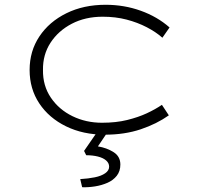

<svg xmlns="http://www.w3.org/2000/svg" viewBox="-20 -554 834 804"><path d="M419 10Q328 10 256.5 -25Q185 -60 144.5 -121Q104 -182 104 -261Q104 -340 145 -401.5Q186 -463 258 -498.5Q330 -534 422 -534Q500 -534 569.5 -509Q639 -484 690 -439L660 -396Q633 -420 594.5 -440Q556 -460 510 -472Q464 -484 410 -484Q337 -484 280.5 -454.5Q224 -425 191.5 -375Q159 -325 160 -261Q159 -195 193 -145Q227 -95 283.5 -67.5Q340 -40 407 -40Q466 -40 512.5 -51.5Q559 -63 594.5 -79.5Q630 -96 658 -115L687 -71Q636 -35 569 -12.5Q502 10 419 10ZM324 230 316 196Q350 194 377 188.5Q404 183 420.5 171.5Q437 160 437 144Q437 129 424.5 118Q412 107 390 101.5Q368 96 341 96L332 78L390 -6H434L390 59Q427 65 455.5 83Q484 101 484 135Q484 163 469 182Q454 201 430 211.5Q406 222 378 226.5Q350 231 324 230Z"/></svg>

Font: Lexend Tera ExtraLight
Style: Regular
Weight: 250
Designer: Bonnie Shaver-Troup, Thomas Jockin
Foundry: Lexend
Version: Version 1.007